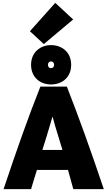

<svg xmlns="http://www.w3.org/2000/svg" viewBox="-20 -1308 748 1341"><path d="M705 13H492C464 -90 460 -103 455 -121H238C225 -78 209 -30 197 13H5C97 -262 176 -487 262 -703H447C532 -486 612 -263 705 13ZM416 -261C398 -319 382 -375 365 -429C356 -460 350 -486 347 -494C345 -488 337 -463 330 -437C314 -380 295 -322 276 -261ZM477 -855C477 -766 412 -718 336 -718C263 -718 197 -766 197 -855C197 -944 263 -993 336 -993C412 -993 477 -944 477 -855ZM358 -855C358 -870 348 -879 336 -879C324 -879 315 -870 315 -855C315 -840 324 -832 336 -832C348 -832 358 -840 358 -855ZM366 -1288 491 -1172 286 -1000 189 -1090Z"/></svg>

Font: Repo Black
Style: Regular
Weight: 900
Designer: Stefan Peev
Foundry: Context Ltd
Version: Version 1.502